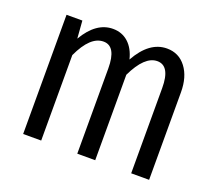

<svg xmlns="http://www.w3.org/2000/svg" viewBox="-96 -666 895 796"><g transform="rotate(20 351.0 -268.5)"><path d="M515.1 -537.1Q567.9 -537.1 599.4 -495.6Q630.9 -454.1 630.9 -386.2V0H551.8V-376Q551.8 -474.1 495.1 -474.1Q439.5 -474.1 393.1 -377V0H314V-376Q314 -474.1 257.8 -474.1Q199.7 -474.1 154.8 -377V0H75.2V-525.9H145L150.9 -448.2Q203.1 -537.1 276.9 -537.1Q316.9 -537.1 344.7 -512Q372.6 -486.8 383.8 -440.9Q437.5 -537.1 515.1 -537.1Z"/></g></svg>

Font: Fira Sans Compressed Book
Style: Regular
Weight: 350
Width: 1
Designer: Carrois Corporate & Edenspiekermann AG
Foundry: Carrois Corporate GbR & Edenspiekermann AG
Version: Version 4.203;PS 004.203;hotconv 1.0.88;makeotf.lib2.5.64775